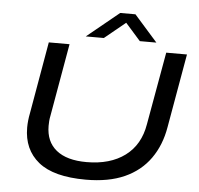

<svg xmlns="http://www.w3.org/2000/svg" viewBox="-58 -933 1041 1005"><g transform="rotate(5 462.0 -430.5)"><path d="M429 12Q260 12 180 -53Q100 -118 100 -233Q100 -251 102 -270Q104 -289 108 -309L174 -687H283L216 -305Q213 -291 212 -277.5Q211 -264 211 -252Q211 -169 266 -124.5Q321 -80 425 -80Q549 -80 627 -138Q705 -196 723 -305L791 -687H900L832 -300Q816 -204 766 -133.5Q716 -63 632.5 -25.5Q549 12 429 12ZM364 -735 533 -873H613L735 -735H648L549 -847H596L459 -735Z"/></g></svg>

Font: Archivo Expanded
Style: Italic
Weight: 400
Width: 7
Italic angle: -10°
Designer: Hector Gatti
Foundry: Omnibus-Type
Version: Version 2.001